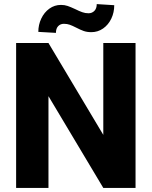

<svg xmlns="http://www.w3.org/2000/svg" viewBox="-20 -922 745 942"><path d="M59.1 0ZM486.8 0 217.8 -450.2V0H59.1V-710.9H217.8L486.8 -260.3V-710.9H645V0ZM428.2 -764.2Q407.2 -764.2 391.1 -769.8Q375 -775.4 354.5 -786.1Q335.4 -795.9 322.5 -800.5Q309.6 -805.2 293.5 -805.2Q276.4 -805.2 265.4 -793.7Q254.4 -782.2 254.4 -760.7L168 -765.6Q168 -800.3 182.4 -830.8Q196.8 -861.3 222.2 -879.6Q247.6 -897.9 279.3 -897.9Q296.9 -897.9 311.8 -892.8Q326.7 -887.7 349.6 -877Q369.1 -867.2 383.8 -862.1Q398.4 -856.9 414.1 -856.9Q431.6 -856.9 443.1 -868.7Q454.6 -880.4 454.6 -901.9L540.5 -896.5Q540.5 -860.8 526.1 -830.6Q511.7 -800.3 485.8 -782.2Q460 -764.2 428.2 -764.2Z"/></svg>

Font: Heebo ExtraBold
Style: Regular
Weight: 800
Designer: Oded Ezer
Foundry: Meir Sadan
Version: Version 2.001; ttfautohint (v1.5.14-ce02) -l 8 -r 50 -G 200 